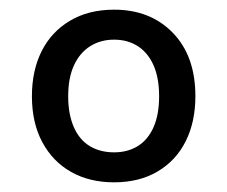

<svg xmlns="http://www.w3.org/2000/svg" viewBox="-20 -756 470 397"><path d="M216 -379Q165 -379 127 -400.5Q89 -422 67.5 -462Q46 -502 46 -557Q46 -610 66 -650Q86 -690 124.5 -713Q163 -736 216 -736Q291 -736 337.5 -688Q384 -640 384 -557Q384 -504 364 -464Q344 -424 306 -401.5Q268 -379 216 -379ZM216 -441Q244 -441 265 -454Q286 -467 297.5 -493Q309 -519 309 -557Q309 -595 297.5 -621Q286 -647 265 -660.5Q244 -674 216 -674Q188 -674 166.5 -660.5Q145 -647 133 -621Q121 -595 121 -557Q121 -520 132.5 -493.5Q144 -467 165.5 -454Q187 -441 216 -441Z"/></svg>

Font: Mona Sans ExtraLight Medium
Style: Regular
Weight: 500
Version: Version 2.000